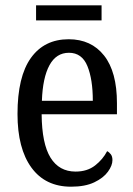

<svg xmlns="http://www.w3.org/2000/svg" viewBox="-20 -694 502 724"><path d="M248 10Q151 10 98.5 -62Q46 -134 46 -264Q46 -405 96.5 -475.5Q147 -546 239 -546Q324 -546 372.5 -484.5Q421 -423 421 -305V-263H137Q138 -152 170.5 -99.5Q203 -47 265 -47Q309 -47 338.5 -70Q368 -93 384 -124Q392 -120 398 -112Q404 -104 404 -90Q404 -70 387 -46.5Q370 -23 335.5 -6.5Q301 10 248 10ZM330 -314Q330 -395 309.5 -445Q289 -495 240 -495Q192 -495 166.5 -448Q141 -401 138 -314ZM116 -617V-674H363V-617Z"/></svg>

Font: Noto Serif Armenian Condensed
Style: Regular
Weight: 400
Width: 3
Designer: Monotype Design Team
Foundry: Monotype Imaging Inc.
Version: Version 2.008; ttfautohint (v1.8.4.7-5d5b)